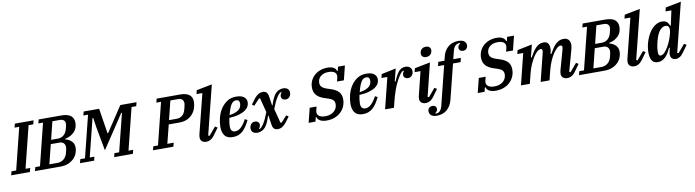

<svg xmlns="http://www.w3.org/2000/svg" viewBox="-65 -1608 9653 2668"><g transform="rotate(-10 4761.5 -274.0)"><path d="M-16 -54H50L197 -644H131L145 -698H409L395 -644H329L182 -54H248L234 0H-30Z M320 -54H386L533 -644H467L481 -698H796Q892 -698 934 -663Q976 -628 976 -565Q976 -487 927.5 -436.5Q879 -386 798 -369L796 -361Q847 -349 883 -315Q919 -281 919 -223Q919 -182 902.5 -142Q886 -102 854 -70.5Q822 -39 775 -19.5Q728 0 666 0H306ZM519 -58H633Q684 -58 722 -88.5Q760 -119 774 -175Q782 -207 785.5 -224.5Q789 -242 789 -253Q789 -287 769 -309Q749 -331 706 -331H587ZM602 -389H697Q746 -389 780.5 -418.5Q815 -448 829 -501Q837 -530 840.5 -547Q844 -564 844 -575Q844 -604 826 -622Q808 -640 767 -640H664Z M955 -54H1021L1168 -644H1102L1116 -698H1334L1390 -343H1398L1633 -698H1862L1848 -644H1782L1635 -54H1701L1687 0H1423L1437 -54H1503L1637 -589H1627L1536 -451L1313 -116L1251 -452L1231 -587H1221L1088 -54H1154L1140 0H941Z M1985 -54H2051L2198 -644H2132L2146 -698H2482Q2557 -698 2602.5 -666.5Q2648 -635 2648 -566Q2648 -528 2635.5 -484.5Q2623 -441 2594 -403.5Q2565 -366 2516.5 -341Q2468 -316 2395 -316H2249L2183 -54H2273L2259 0H1971ZM2263 -374H2370Q2419 -374 2452 -402.5Q2485 -431 2498 -485Q2500 -492 2503 -503.5Q2506 -515 2508.5 -527Q2511 -539 2513 -550.5Q2515 -562 2515 -570Q2515 -602 2495.5 -621Q2476 -640 2436 -640H2329Z M2723 12Q2700 12 2684 5.5Q2668 -1 2658 -11.5Q2648 -22 2643.5 -35Q2639 -48 2639 -62Q2639 -74 2641.5 -89Q2644 -104 2647 -115L2785 -664H2702L2715 -717L2935 -760L2762 -69L2780 -61L2877 -176L2910 -155L2849 -71Q2817 -24 2786 -6Q2755 12 2723 12Z M3097 12Q3020 12 2984.5 -32.5Q2949 -77 2949 -158Q2949 -216 2965.5 -282.5Q2982 -349 3017 -404.5Q3052 -460 3106.5 -497Q3161 -534 3237 -534Q3267 -534 3293.5 -528.5Q3320 -523 3340 -510Q3360 -497 3371.5 -477Q3383 -457 3383 -428Q3383 -403 3370.5 -375.5Q3358 -348 3326 -324Q3294 -300 3237.5 -282Q3181 -264 3094 -259Q3087 -225 3083 -195Q3079 -165 3079 -142Q3079 -100 3095 -80.5Q3111 -61 3143 -61Q3188 -61 3227.5 -98.5Q3267 -136 3302 -204L3338 -187Q3315 -139 3290.5 -102Q3266 -65 3237.5 -39.5Q3209 -14 3174.5 -1Q3140 12 3097 12ZM3104 -297Q3152 -303 3185 -316Q3218 -329 3238.5 -346.5Q3259 -364 3267.5 -386Q3276 -408 3276 -433Q3276 -456 3265 -470Q3254 -484 3228 -484Q3207 -484 3190.5 -474.5Q3174 -465 3159.5 -443.5Q3145 -422 3131.5 -386Q3118 -350 3104 -297Z M3447 12Q3403 12 3380.5 -8.5Q3358 -29 3358 -62Q3358 -96 3378.5 -121.5Q3399 -147 3434 -147Q3460 -147 3477.5 -132Q3495 -117 3495 -93Q3495 -79 3488.5 -63.5Q3482 -48 3473 -39L3480 -34Q3495 -37 3511.5 -55Q3528 -73 3545.5 -101.5Q3563 -130 3580.5 -168.5Q3598 -207 3614 -251L3562 -452L3546 -453L3465 -365L3435 -387L3482 -450Q3501 -476 3519 -492.5Q3537 -509 3553 -518Q3569 -527 3583.5 -530.5Q3598 -534 3612 -534Q3649 -534 3667 -513.5Q3685 -493 3690 -455L3709 -328H3716Q3729 -371 3743 -403.5Q3757 -436 3773 -461Q3801 -503 3835 -518.5Q3869 -534 3897 -534Q3941 -534 3963.5 -513.5Q3986 -493 3986 -460Q3986 -426 3965.5 -400.5Q3945 -375 3910 -375Q3884 -375 3866.5 -390Q3849 -405 3849 -429Q3849 -443 3855.5 -458.5Q3862 -474 3871 -483L3864 -488Q3849 -485 3832.5 -467Q3816 -449 3798.5 -420.5Q3781 -392 3763.5 -353.5Q3746 -315 3730 -271L3782 -70L3798 -69L3879 -157L3909 -135L3862 -72Q3842 -46 3824.5 -29.5Q3807 -13 3791 -4Q3775 5 3760.5 8.5Q3746 12 3732 12Q3695 12 3677 -8.5Q3659 -29 3654 -67L3635 -194H3628Q3615 -151 3601 -118.5Q3587 -86 3571 -61Q3543 -19 3509 -3.5Q3475 12 3447 12Z M4421 12Q4364 12 4329.5 -7.5Q4295 -27 4288 -59H4278L4264 0H4167L4218 -204H4315L4303 -157Q4301 -147 4299.5 -140.5Q4298 -134 4298 -127Q4298 -91 4328 -70.5Q4358 -50 4414 -50Q4453 -50 4484 -61Q4515 -72 4537 -91.5Q4559 -111 4570.5 -136.5Q4582 -162 4582 -191Q4582 -227 4561.5 -248.5Q4541 -270 4491 -286L4449 -299Q4371 -324 4334 -365.5Q4297 -407 4297 -474Q4297 -524 4316 -567Q4335 -610 4369.5 -642Q4404 -674 4452 -692Q4500 -710 4558 -710Q4615 -710 4646 -689.5Q4677 -669 4681 -641H4691L4705 -698H4802L4752 -497H4655L4667 -544Q4671 -561 4671 -573Q4671 -611 4641.5 -629.5Q4612 -648 4558 -648Q4521 -648 4493 -637.5Q4465 -627 4446 -609.5Q4427 -592 4417.5 -570Q4408 -548 4408 -524Q4408 -506 4412.5 -491.5Q4417 -477 4428.5 -464.5Q4440 -452 4459.5 -441.5Q4479 -431 4508 -422L4548 -409Q4629 -383 4663 -343Q4697 -303 4697 -240Q4697 -187 4677.5 -141.5Q4658 -96 4622 -61.5Q4586 -27 4535 -7.5Q4484 12 4421 12Z M4933 12Q4856 12 4820.5 -32.5Q4785 -77 4785 -158Q4785 -216 4801.5 -282.5Q4818 -349 4853 -404.5Q4888 -460 4942.5 -497Q4997 -534 5073 -534Q5103 -534 5129.5 -528.5Q5156 -523 5176 -510Q5196 -497 5207.5 -477Q5219 -457 5219 -428Q5219 -403 5206.5 -375.5Q5194 -348 5162 -324Q5130 -300 5073.5 -282Q5017 -264 4930 -259Q4923 -225 4919 -195Q4915 -165 4915 -142Q4915 -100 4931 -80.5Q4947 -61 4979 -61Q5024 -61 5063.5 -98.5Q5103 -136 5138 -204L5174 -187Q5151 -139 5126.5 -102Q5102 -65 5073.5 -39.5Q5045 -14 5010.5 -1Q4976 12 4933 12ZM4940 -297Q4988 -303 5021 -316Q5054 -329 5074.5 -346.5Q5095 -364 5103.5 -386Q5112 -408 5112 -433Q5112 -456 5101 -470Q5090 -484 5064 -484Q5043 -484 5026.5 -474.5Q5010 -465 4995.5 -443.5Q4981 -422 4967.5 -386Q4954 -350 4940 -297Z M5355 -438H5272L5285 -491L5490 -534L5446 -360L5457 -356Q5492 -444 5529.5 -489Q5567 -534 5625 -534Q5667 -534 5690 -512Q5713 -490 5713 -455Q5713 -423 5692 -397.5Q5671 -372 5636 -372Q5610 -372 5592.5 -387Q5575 -402 5575 -426Q5575 -440 5581.5 -455Q5588 -470 5597 -479L5590 -486Q5568 -481 5540 -443Q5512 -405 5482 -344Q5459 -299 5436.5 -234.5Q5414 -170 5397 -103L5371 0H5246Z M5819 12Q5796 12 5780 5.5Q5764 -1 5754 -11.5Q5744 -22 5739.5 -35Q5735 -48 5735 -62Q5735 -74 5737.5 -89Q5740 -104 5743 -115L5823 -438H5740L5753 -491L5973 -534L5858 -69L5876 -61L5973 -176L6006 -155L5945 -71Q5913 -24 5882 -6Q5851 12 5819 12ZM5935 -617Q5903 -617 5885.5 -634Q5868 -651 5868 -674Q5868 -686 5871 -698Q5878 -726 5900 -742.5Q5922 -759 5954 -759Q5986 -759 6003.5 -742Q6021 -725 6021 -702Q6021 -690 6018 -678Q6011 -650 5989 -633.5Q5967 -617 5935 -617Z M5940 212Q5887 212 5861 189.5Q5835 167 5835 133Q5835 106 5852.5 86.5Q5870 67 5902 67Q5926 67 5941.5 80.5Q5957 94 5957 117Q5957 135 5947.5 149.5Q5938 164 5923 172L5931 180Q5968 180 5989.5 157.5Q6011 135 6024 85L6161 -464H6075L6089 -522H6176L6189 -576Q6200 -623 6221.5 -657.5Q6243 -692 6272.5 -715Q6302 -738 6337.5 -749Q6373 -760 6412 -760Q6468 -760 6495 -737.5Q6522 -715 6522 -681Q6522 -654 6504.5 -633.5Q6487 -613 6455 -613Q6429 -613 6413.5 -627.5Q6398 -642 6398 -665Q6398 -683 6408.5 -697.5Q6419 -712 6434 -720L6426 -728Q6389 -728 6365 -705.5Q6341 -683 6328 -633L6300 -522H6407L6393 -464H6286L6163 28Q6151 75 6129.5 109.5Q6108 144 6079 167Q6050 190 6014.5 201Q5979 212 5940 212Z M6807 12Q6750 12 6715.5 -7.5Q6681 -27 6674 -59H6664L6650 0H6553L6604 -204H6701L6689 -157Q6687 -147 6685.5 -140.5Q6684 -134 6684 -127Q6684 -91 6714 -70.5Q6744 -50 6800 -50Q6839 -50 6870 -61Q6901 -72 6923 -91.5Q6945 -111 6956.5 -136.5Q6968 -162 6968 -191Q6968 -227 6947.5 -248.5Q6927 -270 6877 -286L6835 -299Q6757 -324 6720 -365.5Q6683 -407 6683 -474Q6683 -524 6702 -567Q6721 -610 6755.5 -642Q6790 -674 6838 -692Q6886 -710 6944 -710Q7001 -710 7032 -689.5Q7063 -669 7067 -641H7077L7091 -698H7188L7138 -497H7041L7053 -544Q7057 -561 7057 -573Q7057 -611 7027.5 -629.5Q6998 -648 6944 -648Q6907 -648 6879 -637.5Q6851 -627 6832 -609.5Q6813 -592 6803.5 -570Q6794 -548 6794 -524Q6794 -506 6798.5 -491.5Q6803 -477 6814.5 -464.5Q6826 -452 6845.5 -441.5Q6865 -431 6894 -422L6934 -409Q7015 -383 7049 -343Q7083 -303 7083 -240Q7083 -187 7063.5 -141.5Q7044 -96 7008 -61.5Q6972 -27 6921 -7.5Q6870 12 6807 12Z M7817 12Q7794 12 7778 5.5Q7762 -1 7752 -11.5Q7742 -22 7737.5 -35Q7733 -48 7733 -62Q7733 -74 7735.5 -89Q7738 -104 7741 -115L7820 -397Q7824 -412 7824 -423Q7824 -450 7800 -450Q7777 -450 7749.5 -426Q7722 -402 7694 -359.5Q7666 -317 7641.5 -259.5Q7617 -202 7600 -135L7566 0H7441L7540 -397Q7544 -413 7544 -423Q7544 -450 7520 -450Q7497 -450 7469.5 -426Q7442 -402 7415 -359.5Q7388 -317 7363 -259.5Q7338 -202 7322 -135L7288 0H7163L7272 -438H7189L7202 -491L7411 -534L7367 -359L7378 -356Q7397 -392 7417.5 -424Q7438 -456 7461 -480.5Q7484 -505 7511.5 -519.5Q7539 -534 7574 -534Q7617 -534 7636.5 -508.5Q7656 -483 7656 -438Q7656 -427 7655 -415.5Q7654 -404 7651 -392L7644 -360L7654 -356Q7674 -392 7694.5 -424Q7715 -456 7738.5 -480.5Q7762 -505 7790.5 -519.5Q7819 -534 7854 -534Q7905 -534 7927.5 -506.5Q7950 -479 7950 -434Q7950 -418 7946.5 -400.5Q7943 -383 7938 -364L7856 -69L7874 -61L7971 -176L8004 -155L7943 -71Q7911 -24 7880 -6Q7849 12 7817 12Z M7996 -54H8062L8209 -644H8143L8157 -698H8472Q8568 -698 8610 -663Q8652 -628 8652 -565Q8652 -487 8603.5 -436.5Q8555 -386 8474 -369L8472 -361Q8523 -349 8559 -315Q8595 -281 8595 -223Q8595 -182 8578.5 -142Q8562 -102 8530 -70.5Q8498 -39 8451 -19.5Q8404 0 8342 0H7982ZM8195 -58H8309Q8360 -58 8398 -88.5Q8436 -119 8450 -175Q8458 -207 8461.5 -224.5Q8465 -242 8465 -253Q8465 -287 8445 -309Q8425 -331 8382 -331H8263ZM8278 -389H8373Q8422 -389 8456.5 -418.5Q8491 -448 8505 -501Q8513 -530 8516.5 -547Q8520 -564 8520 -575Q8520 -604 8502 -622Q8484 -640 8443 -640H8340Z M8762 12Q8739 12 8723 5.5Q8707 -1 8697 -11.5Q8687 -22 8682.5 -35Q8678 -48 8678 -62Q8678 -74 8680.5 -89Q8683 -104 8686 -115L8824 -664H8741L8754 -717L8974 -760L8801 -69L8819 -61L8916 -176L8949 -155L8888 -71Q8856 -24 8825 -6Q8794 12 8762 12Z M9096 12Q9037 12 9011.5 -28.5Q8986 -69 8986 -141Q8986 -183 8994 -228.5Q9002 -274 9018 -317.5Q9034 -361 9056.5 -400.5Q9079 -440 9108 -469.5Q9137 -499 9171.5 -516.5Q9206 -534 9246 -534Q9290 -534 9313.5 -513.5Q9337 -493 9347 -458H9358L9403 -664H9320L9333 -717L9553 -760L9380 -69L9398 -61L9495 -176L9528 -155L9467 -71Q9436 -25 9407.5 -6.5Q9379 12 9350 12Q9328 12 9313.5 5.5Q9299 -1 9290 -11Q9281 -21 9277 -34Q9273 -47 9273 -60Q9273 -74 9276 -90Q9279 -106 9282 -117L9291 -156L9281 -158Q9265 -123 9246.5 -92Q9228 -61 9205.5 -38Q9183 -15 9156 -1.5Q9129 12 9096 12ZM9149 -72Q9176 -72 9203.5 -100.5Q9231 -129 9255 -170.5Q9279 -212 9297 -257Q9315 -302 9323 -335L9330 -360Q9341 -408 9331 -437Q9321 -466 9283 -466Q9242 -466 9205 -424.5Q9168 -383 9143 -293Q9138 -275 9133 -253Q9128 -231 9124 -209.5Q9120 -188 9118 -167.5Q9116 -147 9116 -132Q9116 -103 9122.5 -87.5Q9129 -72 9149 -72Z"/></g></svg>

Font: IBM Plex Serif SmBld
Style: Italic
Weight: 600
Italic angle: -14°
Designer: Mike Abbink, Paul van der Laan, Pieter van Rosmalen
Foundry: Bold Monday
Version: Version 3.001